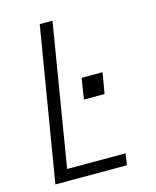

<svg xmlns="http://www.w3.org/2000/svg" viewBox="-111 -812 722 888"><g transform="rotate(-15 250.0 -367.5)"><path d="M43 0 165 -735H226L114 -55H394L385 0ZM272 -345 288 -445H388L371 -345Z"/></g></svg>

Font: Iosevka SS04 Light Oblique
Style: Regular
Weight: 300
Italic angle: -9°
Monospace: yes
Designer: Belleve Invis
Foundry: Belleve Invis
Version: Version 19.0.0; ttfautohint (v1.8.4)